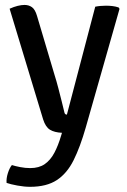

<svg xmlns="http://www.w3.org/2000/svg" viewBox="-20 -520 504 759"><path d="M319 -16Q297 61 271 113.2Q245 165.5 204.5 192Q164 218.5 99 218.5Q76 218.5 48.8 213.5Q21.5 208.5 6 203Q4.5 185.5 11 164.8Q17.5 144 27 132.5Q39 136.5 59.5 140.5Q80 144.5 99.5 144.5Q134 144.5 156.8 128.8Q179.5 113 194.8 84.2Q210 55.5 221.5 16.5L225 5Q195 3.5 177.5 -7.2Q160 -18 150.5 -48L18 -485.5Q34.5 -493 49.8 -496.8Q65 -500.5 77 -500.5Q94 -500.5 106.5 -491.5Q119 -482.5 126.5 -456.5L196 -222.5Q203.5 -199 210.5 -171.8Q217.5 -144.5 224 -119Q230.5 -93.5 235 -74Q237 -67 244.5 -67L356.5 -493.5Q366 -495.5 377.2 -496.5Q388.5 -497.5 399 -497.5Q412 -497.5 424.8 -496Q437.5 -494.5 449 -490.5L452.5 -485Z"/></svg>

Font: Signika Negative
Style: Regular
Weight: 400
Designer: Anna Giedry
Foundry: Anna Giedry
Version: Version 2.001